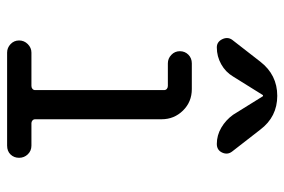

<svg xmlns="http://www.w3.org/2000/svg" viewBox="-150 -650 800 540"><g transform="rotate(90 250.0 -380.0)"><path d="M389.6 -68.4Q404.3 -68.4 414.1 -58.1Q423.8 -47.9 423.8 -33.7Q423.8 -19.5 414.6 -9.8Q405.3 0 389.6 0H127.9Q114.3 0 104 -9.8Q93.8 -19.5 93.8 -33.7Q93.8 -47.9 104 -58.1Q114.3 -68.4 127.9 -68.4H221.7Q226.6 -68.4 230 -71.3Q233.4 -74.2 233.4 -79.1V-441.4Q233.4 -446.3 230 -449.2Q226.6 -452.1 221.7 -452.1H158.2Q144.5 -452.1 134.3 -461.9Q124 -471.7 124 -485.8Q124 -500 133.8 -509.8Q143.6 -519.5 158.2 -519.5H230.5Q266.6 -519.5 291 -494.6Q315.4 -469.7 315.4 -434.6V-79.1Q315.4 -74.2 318.8 -71.3Q322.3 -68.4 326.2 -68.4ZM113.3 -589.8Q97.7 -589.8 90.3 -605Q83 -620.1 91.8 -632.8L153.3 -711.9Q190.4 -759.8 249.5 -759.8Q308.6 -759.8 344.7 -711.9L406.2 -632.8Q416 -620.1 409.2 -605Q402.3 -589.8 384.8 -589.8Q360.4 -589.8 338.9 -602.5Q317.4 -615.2 302.7 -635.7L251 -718.8Q251 -719.7 249 -719.7Q247.1 -719.7 247.1 -718.8L195.3 -635.7Q182.6 -614.3 160.6 -602.1Q138.7 -589.8 113.3 -589.8Z"/></g></svg>

Font: Rounded-X Mgen+ 1m regular
Style: Regular
Weight: 400
Designer: [Source Han Sans]
Ryoko NISHIZUKA  (kana & ideographs); Paul D. Hunt (Latin, Greek & Cyrillic); Wenlong ZHANG  (bopomofo
Version: Version 1.059.20150602